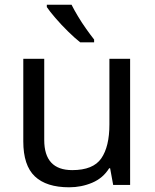

<svg xmlns="http://www.w3.org/2000/svg" viewBox="-20 -786 658 816"><path d="M533 -536V0H461L448 -71H444Q418 -29 372 -9.5Q326 10 274 10Q177 10 128 -36.5Q79 -83 79 -185V-536H168V-191Q168 -63 287 -63Q376 -63 410.5 -113Q445 -163 445 -257V-536ZM284 -766Q295 -744 311.5 -716.5Q328 -689 346.5 -663Q365 -637 380 -618V-606H321Q298 -624 269 -652.5Q240 -681 215.5 -709.5Q191 -738 179 -756V-766Z"/></svg>

Font: Noto Sans Myanmar UI
Style: Regular
Weight: 400
Designer: Monotype Design Team
Foundry: Monotype Imaging Inc.
Version: Version 2.103; ttfautohint (v1.8.4.7-5d5b)